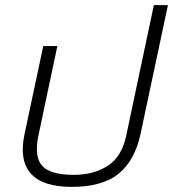

<svg xmlns="http://www.w3.org/2000/svg" viewBox="-20 -720 676 750"><path d="M259 10Q147 10 100.5 -42Q54 -94 76 -197L149 -540H204L130 -190Q113 -108 144.5 -72.5Q176 -37 269 -37Q346 -37 401 -72.5Q456 -108 473 -190L581 -700H636L529 -197Q507 -94 444 -42Q381 10 259 10Z"/></svg>

Font: Kanit ExtraLight
Style: Italic
Weight: 275
Italic angle: -12°
Designer: Katatrad Team
Foundry: CadsonDemak
Version: Version 2.000; ttfautohint (v1.8.3)